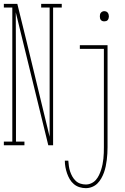

<svg xmlns="http://www.w3.org/2000/svg" viewBox="-32 -755 652 998"><path d="M-12 0V-19H32V-716H-12V-735H58L107 -536L226 -44V-716H182V-735H289V-716H244V0H219L50 -691Q50 -592 50.5 -492.5Q51 -393 51 -294V-19H95V0ZM510 -644Q505 -644 500.5 -645.5Q496 -647 492.5 -651Q489 -655 488 -660Q487 -665 487 -670Q487 -675 488 -680Q489 -685 492.5 -689Q496 -693 500.5 -695Q505 -697 510 -697Q515 -697 520 -695Q525 -693 528 -689Q531 -685 532.5 -680Q534 -675 534 -670Q534 -665 532.5 -660Q531 -655 528 -651Q525 -647 520 -645.5Q515 -644 510 -644ZM414 223Q398 223 381.5 218Q365 213 352 202Q339 191 330.5 176.5Q322 162 316.5 146Q311 130 308 113.5Q305 97 305 80H323Q324 94 326 108.5Q328 123 332.5 136.5Q337 150 344 162.5Q351 175 361.5 185Q372 195 386 199.5Q400 204 414 204Q429 204 443 197.5Q457 191 466.5 180Q476 169 482.5 155.5Q489 142 493.5 128Q498 114 501 99Q504 84 505.5 69.5Q507 55 507.5 40Q508 25 508 10V-501H383V-520H527V10Q527 27 526 43.5Q525 60 523 76.5Q521 93 517.5 109.5Q514 126 508.5 141.5Q503 157 494.5 172Q486 187 474.5 198.5Q463 210 447 216.5Q431 223 414 223Z"/></svg>

Font: Iosevka HT Thin Extended
Style: Regular
Weight: 100
Width: 7
Monospace: yes
Designer: Belleve Invis
Foundry: Belleve Invis
Version: Version 32.3.0; ttfautohint (v1.8.4)